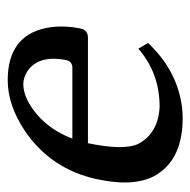

<svg xmlns="http://www.w3.org/2000/svg" viewBox="-18 -460 489 493"><g transform="rotate(90 226.5 -213.5)"><path d="M335.9 -154.8H151.9Q138.2 -153.3 134.8 -141.1Q119.6 -68.8 163.1 -39.1Q178.7 -29.3 195.3 -28.8Q232.4 -28.8 273.9 -64Q314.5 -98.6 335.9 -154.8ZM105 -324.2 90.3 -349.1Q161.6 -424.8 256.3 -436.5Q270 -438 283.2 -438Q384.8 -438 426.3 -374.5Q427.2 -372.6 428.2 -372.1Q461.4 -317.4 440.4 -219.2Q415 -100.1 315.9 -32.7Q251 10.7 186.5 11.2Q71.8 11.2 51.8 -87.9Q43.5 -129.4 53.7 -178.2Q58.6 -194.3 75.7 -194.8H347.7Q366.2 -283.7 350.6 -321.8Q322.8 -376 253.4 -378.9Q167 -378.4 105 -324.2Z"/></g></svg>

Font: Linux Biolinum Slanted O
Style: Slanted
Weight: 400
Designer: Philipp H. Poll
Foundry: Philipp H. Poll
Version: Version 1.0.4